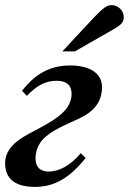

<svg xmlns="http://www.w3.org/2000/svg" viewBox="-28 -717 504 751"><path d="M216 -516H265L417 -603C447 -620 456 -631 456 -650C456 -676 434 -697 408 -697C390 -697 374 -685 338 -647ZM77 -342C116 -382 148 -401 195 -401C224 -401 252 -390 252 -350C252 -290 196 -254 134 -220C76 -188 -8 -155 -8 -79C-8 -20 28 14 109 14C182 14 242 -18 307 -99L288 -118C246 -68 202 -46 162 -46C128 -46 111 -65 111 -97C111 -126 122 -152 139 -171C174 -209 233 -230 285 -255C337 -280 371 -317 371 -376C371 -434 318 -461 246 -461C152 -461 98 -412 58 -362Z"/></svg>

Font: XITS
Style: Bold Italic
Weight: 700
Italic angle: -16.33°
Designer: MicroPress Inc., with final additions and corrections provided by Coen Hoffman, Elsevier (retired)
Version: Version 1.105